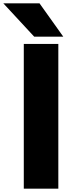

<svg xmlns="http://www.w3.org/2000/svg" viewBox="-63 -1078 455 1162"><path d="M-43 -1058 144 -856H320L176 -1058ZM81 -812V64H290V-812Z"/></svg>

Font: LINE Seed JP_OTF ExtraBold
Style: Regular
Weight: 800
Designer: LY Corporation & Fontrix & Fontworks
Version: Version 1.013